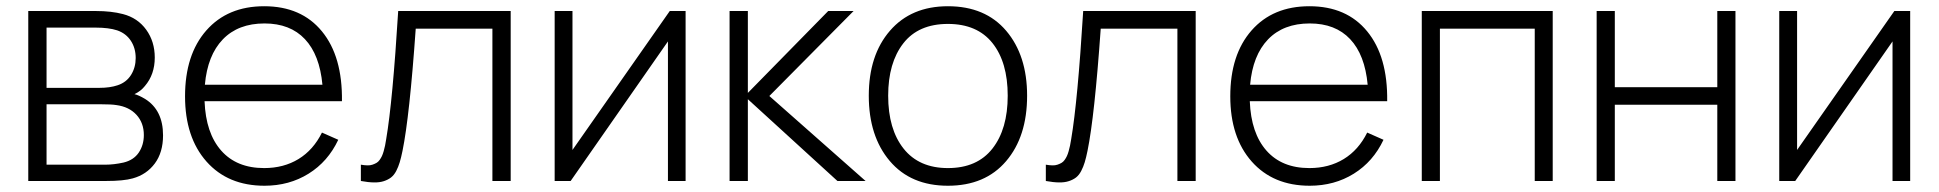

<svg xmlns="http://www.w3.org/2000/svg" viewBox="-20 -575 6159 610"><path d="M69.8 0V-540H284.7Q333.5 -540 370.6 -530.3Q417.5 -518.1 444.6 -480.5Q471.7 -442.9 471.7 -392.1Q471.7 -338.4 440.4 -301.8Q427.7 -285.6 407.2 -275.9Q420.4 -272.9 440.9 -260.7Q498 -225.1 498 -145Q498 -90.8 471.9 -55.7Q445.8 -20.5 401.9 -8.3Q373 0 316.4 0ZM127.9 -51.8H314.9Q341.8 -51.8 372.6 -58.6Q404.8 -66.4 420.9 -90.3Q437 -114.3 437 -146Q437 -184.6 413.6 -210.2Q390.1 -235.8 349.6 -241.2Q334 -243.7 301.3 -243.7H127.9ZM127.9 -295.9H295.9Q329.6 -295.9 354 -304.2Q381.8 -313.5 396.5 -337.2Q411.1 -360.8 411.1 -390.6Q411.1 -421.9 395.8 -445.3Q380.4 -468.8 352.5 -478.5Q325.7 -487.3 283.7 -487.3H127.9Z M820.3 15.1Q704.1 15.1 636 -61.8Q567.9 -138.7 567.9 -269Q567.9 -401.4 635.5 -478.3Q703.1 -555.2 819.3 -555.2Q937.5 -555.2 1002.9 -475.3Q1068.4 -395.5 1066.4 -253.4H629.9Q633.8 -151.9 682.9 -96.4Q731.9 -41 819.3 -41Q881.3 -41 928.5 -69.8Q975.6 -98.6 1002.9 -153.8L1054.7 -130.9Q1022 -61.5 960.4 -23.2Q898.9 15.1 820.3 15.1ZM630.9 -305.7H1004.4Q995.6 -400.9 948.7 -450.7Q901.9 -500.5 820.3 -500.5Q736.8 -500.5 688 -450Q639.2 -399.4 630.9 -305.7Z M1126.5 -51.8Q1137.7 -49.8 1147 -49.6Q1156.2 -49.3 1163.3 -51.8Q1170.4 -54.2 1176 -57.4Q1181.6 -60.5 1186 -66.7Q1190.4 -72.8 1193.4 -79.1Q1196.3 -85.4 1199 -94.7Q1201.7 -104 1203.4 -112.5Q1205.1 -121.1 1207 -133.3Q1227.5 -253.4 1245.1 -540H1602.5V0H1544.4V-483.9H1300.8Q1281.2 -205.1 1258.8 -95.7Q1254.4 -74.2 1250 -59.6Q1245.6 -44.9 1238.8 -31.7Q1231.9 -18.6 1222.4 -11.2Q1212.9 -3.9 1199.5 0.5Q1186 4.9 1168.2 4.6Q1150.4 4.4 1126.5 0Z M2158.2 -540V0H2102.1V-443.4L1793 0H1742.2V-540H1798.8V-98.6L2107.9 -540Z M2297.9 0V-540H2356V-279.8L2611.3 -540H2691.9L2424.3 -270L2730 0H2640.6L2356 -259.8V0Z M2991.7 -555.2Q3110.4 -555.2 3176.8 -477.1Q3243.2 -398.9 3243.2 -271Q3243.2 -141.1 3176.5 -63Q3109.9 15.1 2991.7 15.1Q2873.5 15.1 2806.9 -63.5Q2740.2 -142.1 2740.2 -271Q2740.2 -399.9 2807.6 -477.5Q2875 -555.2 2991.7 -555.2ZM2801.8 -271Q2801.8 -164.6 2850.8 -102.8Q2899.9 -41 2991.7 -41Q3084.5 -41 3133.1 -103Q3181.6 -165 3181.6 -271Q3181.6 -377.4 3133.1 -438.2Q3084.5 -499 2991.7 -499Q2897.9 -499 2849.9 -437.3Q2801.8 -375.5 2801.8 -271Z M3302.7 -51.8Q3314 -49.8 3323.2 -49.6Q3332.5 -49.3 3339.6 -51.8Q3346.7 -54.2 3352.3 -57.4Q3357.9 -60.5 3362.3 -66.7Q3366.7 -72.8 3369.6 -79.1Q3372.6 -85.4 3375.2 -94.7Q3377.9 -104 3379.6 -112.5Q3381.3 -121.1 3383.3 -133.3Q3403.8 -253.4 3421.4 -540H3778.8V0H3720.7V-483.9H3477.1Q3457.5 -205.1 3435.1 -95.7Q3430.7 -74.2 3426.3 -59.6Q3421.9 -44.9 3415 -31.7Q3408.2 -18.6 3398.7 -11.2Q3389.2 -3.9 3375.7 0.5Q3362.3 4.9 3344.5 4.6Q3326.7 4.4 3302.7 0Z M4141.1 15.1Q4024.9 15.1 3956.8 -61.8Q3888.7 -138.7 3888.7 -269Q3888.7 -401.4 3956.3 -478.3Q4023.9 -555.2 4140.1 -555.2Q4258.3 -555.2 4323.7 -475.3Q4389.2 -395.5 4387.2 -253.4H3950.7Q3954.6 -151.9 4003.7 -96.4Q4052.7 -41 4140.1 -41Q4202.1 -41 4249.3 -69.8Q4296.4 -98.6 4323.7 -153.8L4375.5 -130.9Q4342.8 -61.5 4281.2 -23.2Q4219.7 15.1 4141.1 15.1ZM3951.7 -305.7H4325.2Q4316.4 -400.9 4269.5 -450.7Q4222.7 -500.5 4141.1 -500.5Q4057.6 -500.5 4008.8 -450Q3960 -399.4 3951.7 -305.7Z M4497.1 0V-540H4913.1V0H4856V-483.9H4554.7V0Z M5052.7 0V-540H5110.4V-297.9H5436V-540H5493.7V0H5436V-242.2H5110.4V0Z M6048.8 -540V0H5992.7V-443.4L5683.6 0H5632.8V-540H5689.5V-98.6L5998.5 -540Z"/></svg>

Font: Manrope Light
Style: Regular
Weight: 300
Designer: Mikhail Sharanda
Foundry: Mikhail Sharanda
Version: Version 4.505;FEAKit 1.0